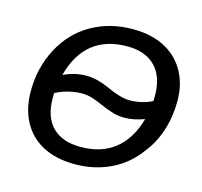

<svg xmlns="http://www.w3.org/2000/svg" viewBox="-103 -811 984 934"><g transform="rotate(15 389.0 -344.0)"><path d="M456.5 -698.2Q553.7 -698.2 624 -658.7Q686.5 -623 720.2 -560.3Q753.9 -497.6 753.9 -415.5Q753.9 -337.4 731 -266.4Q708 -195.3 663.1 -140.1Q609.9 -67.4 528.8 -28.8Q447.8 9.8 349.1 9.8Q254.9 9.8 186 -26.9Q121.6 -62 86.9 -126.7Q52.2 -191.4 52.2 -279.8Q52.2 -396.5 104 -494.6Q155.3 -592.8 247.3 -645.5Q339.4 -698.2 456.5 -698.2ZM451.2 -610.4Q237.3 -610.4 180.2 -394Q209 -407.7 237.8 -414.3Q266.6 -420.9 293 -420.9Q314 -420.9 333 -417.7Q352.1 -414.6 376.5 -406.2Q400.9 -397.9 436 -381.8Q461.4 -371.6 484.4 -365.5Q507.3 -359.4 527.3 -359.4Q556.2 -359.4 586.2 -366.2Q616.2 -373 641.1 -386.2L641.6 -418Q640.1 -511.2 590.3 -560.8Q540.5 -610.4 451.2 -610.4ZM293.9 -332Q273.9 -332 251.5 -328.1Q229 -324.2 206.8 -316.9Q184.6 -309.6 164.6 -298.8L164.1 -286.1V-273.9Q164.1 -177.7 213.9 -128.2Q263.7 -78.6 354.5 -78.6Q460 -78.6 527.8 -132.6Q595.7 -186.5 625 -291Q570.3 -271 526.4 -271Q494.6 -271 467 -279.1Q439.5 -287.1 402.8 -303.2Q377 -314.9 351.1 -323.5Q325.2 -332 293.9 -332Z"/></g></svg>

Font: Arimo Medium
Style: Italic
Weight: 500
Italic angle: -12°
Designer: Steve Matteson
Foundry: Monotype Imaging Inc.
Version: Version 1.33